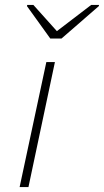

<svg xmlns="http://www.w3.org/2000/svg" viewBox="-20 -763 424 783"><path d="M60 0 169 -510H204L96 0ZM185 -606 90 -738 91 -743H116L212 -636L352 -743H384L383 -738L231 -606Z"/></svg>

Font: Saira Expanded Thin
Style: Italic
Weight: 250
Width: 7
Italic angle: -12°
Designer: Hector Gatti with collaboration of the Omnibus-Type team
Foundry: Omnibus-Type
Version: Version 1.101